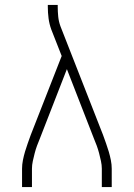

<svg xmlns="http://www.w3.org/2000/svg" viewBox="-20 -755 540 775"><path d="M69 0V-74Q69 -91 72.5 -108.5Q76 -126 81 -143Q86 -160 92 -176.5Q98 -193 104 -210L229 -529L187 -636Q179 -658 176 -681Q173 -704 173 -728V-735H213V-728Q213 -708 215 -688Q217 -668 224 -649L396 -210Q402 -193 408 -176.5Q414 -160 419 -143Q424 -126 427.5 -108.5Q431 -91 431 -74V0H391V-74Q391 -89 387.5 -105Q384 -121 380 -136.5Q376 -152 370.5 -167Q365 -182 359 -196L250 -476L141 -196Q135 -182 129.5 -167Q124 -152 120 -136.5Q116 -121 112.5 -105Q109 -89 109 -74V0Z"/></svg>

Font: Zed Sans Extralight
Style: Regular
Weight: 200
Designer: Belleve Invis
Foundry: Belleve Invis
Version: Version 1.0.0; ttfautohint (v1.8.4)